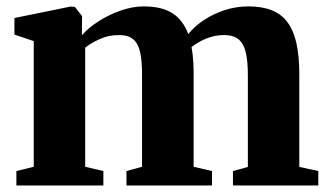

<svg xmlns="http://www.w3.org/2000/svg" viewBox="-20 -566 1002 586"><path d="M30 0V-44L83 -57V-440.5L24 -460.5V-511L195.5 -546L208.5 -545L230.5 -517L230 -458.5Q250 -481.5 281.5 -501.5Q313 -521.5 349 -534Q385 -546.5 418.5 -546.5Q474 -546.5 506.5 -525.5Q539 -504.5 554.5 -462Q573.5 -485.5 602 -504.5Q630.5 -523.5 665.5 -535Q700.5 -546.5 738 -546.5Q779.5 -546.5 809.2 -534.8Q839 -523 857.5 -498Q876 -473 884.8 -433.8Q893.5 -394.5 893.5 -339.5V-56.5L951.5 -44V0H691V-44L736.5 -56.5V-336.5Q736.5 -379.5 730 -406.5Q723.5 -433.5 707.8 -446.2Q692 -459 663.5 -459Q644.5 -459 626 -453.8Q607.5 -448.5 591.8 -440Q576 -431.5 564.5 -422.5Q566.5 -412.5 568 -399.8Q569.5 -387 570.2 -373.2Q571 -359.5 571 -345V-57L627 -44V0H366V-44L413.5 -57V-338.5Q413.5 -381 407.5 -407.5Q401.5 -434 386.2 -446.5Q371 -459 343 -459Q311.5 -459 284.5 -446.8Q257.5 -434.5 240 -420.5V-57L295.5 -44V0Z"/></svg>

Font: Merriweather 72pt ExtraBold
Style: Regular
Weight: 800
Version: Version 2.100